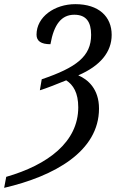

<svg xmlns="http://www.w3.org/2000/svg" viewBox="-62 -745 567 925"><path d="M-32 107 -42 160C199 104 415 -15 415 -222C415 -316 362 -362 315 -382C422 -428 476 -495 476 -577C476 -665 414 -725 301 -725C201 -725 114 -664 114 -578C114 -547 136 -532 181 -532C198 -629 235 -674 296 -674C353 -674 377 -640 377 -577C377 -474 307 -420 139 -363L130 -310C160 -319 213 -340 257 -358C291 -336 315 -298 315 -228C315 -61 169 49 -32 107Z"/></svg>

Font: Noto Serif ExtraCondensed
Style: Italic
Weight: 400
Width: 2
Italic angle: -12°
Designer: Monotype Design Team
Foundry: Monotype Imaging Inc.
Version: Version 2.014